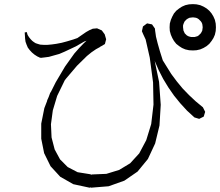

<svg xmlns="http://www.w3.org/2000/svg" viewBox="-20 -875 1040 907"><path d="M831.1 -387.7 801.8 -423.8 775.4 -461.9 751 -502 729.5 -543.9 710.9 -586.9 731.4 -488.3 739.3 -379.9 733.4 -282.2 712.9 -197.3 678.7 -124 629.9 -64.5 567.4 -21.5 493.2 4.9 409.2 11.7V9.8L403.3 11.7L326.2 -4.9L264.6 -40L218.8 -89.8L188.5 -151.4L174.8 -219.7V-291L189.5 -364.3L203.1 -399.4H202.1L210 -417L216.8 -435.5L221.7 -443.4L243.2 -486.3L287.1 -560.5L331.1 -622.1L353.5 -647.5L376 -670.9L388.7 -682.6L377.9 -678.7L338.9 -656.2L285.2 -630.9L259.8 -620.1L235.4 -613.3L210.9 -606.4L188.5 -603.5L179.7 -602.5L172.9 -601.6L170.9 -602.5H167V-603.5L156.2 -608.4L142.6 -617.2L130.9 -627L120.1 -638.7L111.3 -650.4L105.5 -664.1L100.6 -677.7L98.6 -692.4L97.7 -707L96.7 -721.7L106.4 -723.6L110.4 -710L117.2 -699.2L125 -689.5L132.8 -681.6L140.6 -675.8L148.4 -670.9L157.2 -668L167 -665L170.9 -664.1L186.5 -663.1H204.1L224.6 -665L246.1 -668L271.5 -672.9L296.9 -679.7L326.2 -688.5L345.7 -695.3L386.7 -723.6L402.3 -732.4L418 -739.3L438.5 -741.2L460.9 -731.4L474.6 -712.9L481.4 -689.5L475.6 -667L454.1 -654.3L452.1 -655.3L453.1 -653.3L433.6 -642.6L412.1 -627.9L390.6 -610.4L343.8 -564.5L293.9 -505.9L286.1 -496.1L250 -421.9L229.5 -353.5L220.7 -288.1L223.6 -225.6L238.3 -168.9L263.7 -122.1L299.8 -85.9L346.7 -61.5L407.2 -51.8L412.1 -48.8V-50.8L482.4 -53.7L543 -72.3L594.7 -103.5L637.7 -150.4L670.9 -212.9L694.3 -289.1L705.1 -380.9L703.1 -485.4L687.5 -602.5L668 -688.5L656.2 -713.9L650.4 -727.5L655.3 -750L674.8 -764.6L698.2 -759.8L711.9 -740.2L712.9 -729.5L714.8 -716.8L716.8 -702.1L724.6 -670.9L735.4 -632.8L749 -589.8L789.1 -525.4L815.4 -490.2L842.8 -457L873 -425.8L904.3 -396.5L938.5 -368.2L949.2 -346.7L942.4 -324.2L920.9 -313.5L898.4 -320.3L863.3 -352.5ZM844.7 -746.1 846.7 -730.5 849.6 -724.6 852.5 -717.8 857.4 -712.9 862.3 -708 869.1 -704.1 875 -702.1 882.8 -700.2H891.6H899.4L906.2 -702.1L913.1 -704.1L918.9 -708L923.8 -712.9L928.7 -717.8L932.6 -724.6L935.5 -730.5L936.5 -738.3L937.5 -746.1L936.5 -754.9L935.5 -761.7L932.6 -768.6L928.7 -774.4L923.8 -779.3L918.9 -784.2L913.1 -788.1L906.2 -791L899.4 -792L891.6 -793L882.8 -792L875 -791L869.1 -788.1L862.3 -784.2L857.4 -779.3L852.5 -774.4L849.6 -768.6L846.7 -761.7L844.7 -754.9ZM995.1 -710.9 988.3 -695.3 979.5 -681.6 968.8 -668 956.1 -657.2 941.4 -648.4 925.8 -641.6 908.2 -637.7 891.6 -636.7 873 -637.7 855.5 -641.6 839.8 -648.4 826.2 -657.2 812.5 -668 801.8 -681.6 793.9 -695.3 787.1 -710.9 782.2 -728.5 781.2 -746.1 782.2 -763.7 787.1 -781.2 793.9 -796.9 801.8 -811.5 812.5 -824.2 826.2 -835 839.8 -843.8 855.5 -850.6 873 -854.5 891.6 -855.5 908.2 -854.5 925.8 -850.6 941.4 -843.8 956.1 -835 968.8 -824.2 979.5 -811.5 988.3 -796.9 995.1 -781.2 999 -763.7 1000 -746.1 999 -728.5Z"/></svg>

Font: Kurinto Seri
Style: Regular
Weight: 400
Designer: Kurinto was developed by Clint Goss from a range of fonts that are compatible with the SIL Open Font License Version 1.1
Foundry: Clinton F. Goss
Version: Version 2.196; July 25, 2020